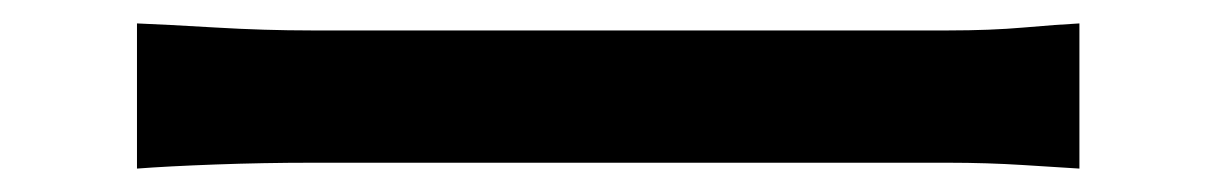

<svg xmlns="http://www.w3.org/2000/svg" viewBox="-20 -466 1040 164"><path d="M97 -446Q122 -445 164 -442.5Q206 -440 246 -440Q269 -440 312.5 -440Q356 -440 410.5 -440Q465 -440 522.5 -440Q580 -440 633.5 -440Q687 -440 728.5 -440Q770 -440 790 -440Q826 -440 854.5 -442.5Q883 -445 902 -446V-322Q886 -323 854.5 -325Q823 -327 790 -327Q770 -327 728.5 -327Q687 -327 633.5 -327Q580 -327 522 -327Q464 -327 409.5 -327Q355 -327 312 -327Q269 -327 246 -327Q205 -327 164 -325.5Q123 -324 97 -322Z"/></svg>

Font: Source Han Sans Medium
Style: Regular
Weight: 500
Designer: Ryoko NISHIZUKA Ë•øÂ°öÊ∂ºÂ≠ê (kana, bopomofo & ideographs); Paul D. Hunt (Latin, Greek & Cyrillic); Sandoll Communicatio
Foundry: Adobe
Version: Version 2.004;hotconv 1.0.118;makeotfexe 2.5.65603